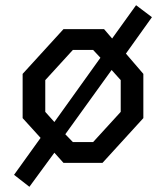

<svg xmlns="http://www.w3.org/2000/svg" viewBox="-20 -626 640 738"><path d="M93 92 34 46 136 -96 67 -172V-342L224 -514H380L411 -478L503 -606L564 -560L464 -420L531 -342V-172L374 0H224L189 -39ZM154 -196 189 -157 366 -404 338 -434H260L154 -318ZM231 -110 260 -80H338L444 -196V-318L409 -357Z"/></svg>

Font: Moralerspace Krypton JPDOC
Style: Regular
Weight: 400
Version: v0.0.6; ttfautohint (v1.8.4.7-5d5b-dirty) -l 6 -r 45 -G 200 